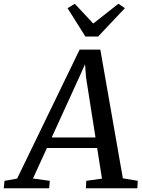

<svg xmlns="http://www.w3.org/2000/svg" viewBox="-86 -1015 767 1035"><path d="M-65.8 0 -61.8 -40.2 6.2 -52.1 343.3 -747.7H454.8L576.3 -53.8L656.7 -40.2L654.4 0H377.1L379.1 -40.2L463.7 -52.1L377.6 -599.2L368.9 -716L391.7 -712.2L344.8 -607.1L91.8 -52.8L182.4 -40.2L179.1 0ZM137.6 -217.2 163.5 -273.9H459.1L467.6 -217.2ZM374.5 -817.9 278.2 -970.7 317 -994.9Q342 -968.2 366.9 -941.5Q391.8 -914.9 416.7 -888.1Q450.5 -914.9 484.6 -941.5Q518.6 -968.2 552.4 -994.9L587.2 -971L442.7 -817.9Z"/></svg>

Font: Merriweather 7pt Light
Style: Italic
Weight: 300
Italic angle: -7.8°
Designer: Eben Sorkin
Foundry: Eben Sorkin
Version: Version 2.200;gftools[0.9.31]